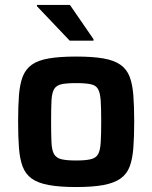

<svg xmlns="http://www.w3.org/2000/svg" viewBox="-20 -746 614 774"><path d="M287 8Q221 8 177 0Q133 -8 108 -26Q83 -44 71.5 -74Q60 -104 56.5 -149Q53 -194 53 -256Q53 -318 56.5 -362.5Q60 -407 71.5 -437Q83 -467 108 -485Q133 -503 177 -510.5Q221 -518 287 -518Q353 -518 396.5 -510.5Q440 -503 465.5 -485Q491 -467 502.5 -437Q514 -407 517.5 -362.5Q521 -318 521 -256Q521 -194 517.5 -149Q514 -104 502.5 -74Q491 -44 465.5 -26Q440 -8 396.5 0Q353 8 287 8ZM287 -99Q324 -99 345.5 -104Q367 -109 375.5 -124.5Q384 -140 386 -172Q388 -204 388 -256Q388 -308 386 -339.5Q384 -371 375.5 -386.5Q367 -402 345.5 -406.5Q324 -411 287 -411Q249 -411 228 -406.5Q207 -402 198 -386.5Q189 -371 187.5 -339.5Q186 -308 186 -256Q186 -204 187.5 -172Q189 -140 198 -124.5Q207 -109 228 -104Q249 -99 287 -99ZM261 -582 129 -721V-726H262L357 -588V-582Z"/></svg>

Font: Saira Thin SemiBold
Style: Regular
Weight: 600
Version: Version 1.101